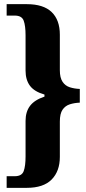

<svg xmlns="http://www.w3.org/2000/svg" viewBox="-20 -780 416 924"><path d="M12 124V68H51Q85 68 94 43.5Q103 19 103 -27V-198Q103 -242 124.5 -270.5Q146 -299 194 -315V-325Q145 -339 124 -367.5Q103 -396 103 -440V-610Q103 -656 94 -680.5Q85 -705 51 -705H12V-760H109Q189 -760 228.5 -722Q268 -684 268 -613V-442Q268 -406 281 -386.5Q294 -367 316 -360Q338 -353 364 -352V-286Q338 -285 316 -278Q294 -271 281 -252Q268 -233 268 -195V-25Q268 44 228.5 84Q189 124 109 124Z"/></svg>

Font: Noto Serif Thai ExtraCondensed Black
Style: Regular
Weight: 900
Width: 2
Designer: Monotype Design Team
Foundry: Monotype Imaging Inc.
Version: Version 2.002; ttfautohint (v1.8.4.7-5d5b)